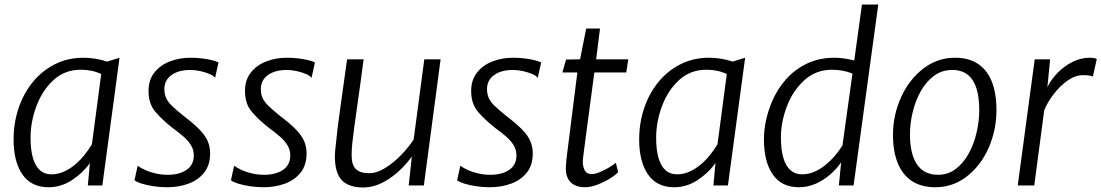

<svg xmlns="http://www.w3.org/2000/svg" viewBox="-20 -819 4864 848"><path d="M195 8Q118 8 79 -48.5Q40 -105 40 -203Q40 -275.5 61.8 -340.5Q83.5 -405.5 124.2 -455.8Q165 -506 222 -535Q279 -564 349 -564Q372.5 -564 400.5 -559.8Q428.5 -555.5 453 -547L508 -564L432 0H368L377 -99Q346.5 -55.5 298.2 -23.8Q250 8 195 8ZM207 -49Q235 -49 261.2 -60.5Q287.5 -72 310.8 -91.5Q334 -111 353 -134.5Q372 -158 386 -182L427 -492Q387.5 -511 337 -511Q266.5 -511 217 -466Q167 -420.5 141 -350.8Q115 -281 115 -211Q115 -157 125.5 -121Q136 -85 156.5 -67Q177 -49 207 -49Z M718 8Q687.5 8 658 3.5Q628.5 -1 606 -8Q583.5 -15 574 -23L588 -87Q601.5 -77 622 -67.8Q642.5 -58.5 667.8 -52.8Q693 -47 721 -47Q772 -47 804 -68.8Q836 -90.5 836 -133Q836 -157 823.8 -177.2Q811.5 -197.5 790.2 -216Q769 -234.5 742 -254Q698 -288.5 667 -324.2Q636 -360 636 -417Q636 -466 662 -498.8Q688 -531.5 730.2 -547.8Q772.5 -564 821 -564Q847.5 -564 872.2 -561Q897 -558 916 -553.2Q935 -548.5 945 -543L930 -475Q925 -483.5 907 -491.5Q889 -499.5 865.5 -504.8Q842 -510 821 -510Q768 -510 737 -487.2Q706 -464.5 706 -426Q706 -403 713.8 -386Q721.5 -369 740 -351Q758.5 -333 791 -307Q835 -273.5 860.5 -247.5Q886 -221.5 897 -196.5Q908 -171.5 908 -141Q908 -90 882 -57Q856 -24 812.8 -8Q769.5 8 718 8Z M1144 8Q1113.5 8 1084 3.5Q1054.5 -1 1032 -8Q1009.5 -15 1000 -23L1014 -87Q1027.5 -77 1048 -67.8Q1068.5 -58.5 1093.8 -52.8Q1119 -47 1147 -47Q1198 -47 1230 -68.8Q1262 -90.5 1262 -133Q1262 -157 1249.8 -177.2Q1237.5 -197.5 1216.2 -216Q1195 -234.5 1168 -254Q1124 -288.5 1093 -324.2Q1062 -360 1062 -417Q1062 -466 1088 -498.8Q1114 -531.5 1156.2 -547.8Q1198.5 -564 1247 -564Q1273.5 -564 1298.2 -561Q1323 -558 1342 -553.2Q1361 -548.5 1371 -543L1356 -475Q1351 -483.5 1333 -491.5Q1315 -499.5 1291.5 -504.8Q1268 -510 1247 -510Q1194 -510 1163 -487.2Q1132 -464.5 1132 -426Q1132 -403 1139.8 -386Q1147.5 -369 1166 -351Q1184.5 -333 1217 -307Q1261 -273.5 1286.5 -247.5Q1312 -221.5 1323 -196.5Q1334 -171.5 1334 -141Q1334 -90 1308 -57Q1282 -24 1238.8 -8Q1195.5 8 1144 8Z M1584 9Q1520.5 9 1489.8 -23Q1459 -55 1459 -130Q1459 -142 1463 -178.8Q1467 -215.5 1472 -261Q1476.5 -296.5 1482.8 -341Q1489 -385.5 1496.5 -439.5Q1504 -493.5 1513 -557H1586Q1578 -496.5 1571.8 -451Q1565.5 -405.5 1560.8 -372.5Q1556 -339.5 1553 -317Q1550 -294.5 1548 -280.8Q1546 -267 1545 -260Q1539 -216 1536 -186.5Q1533 -157 1533 -135Q1533 -90 1552 -72Q1571 -54 1610 -54Q1644 -54 1681.2 -77Q1718.5 -100 1751.8 -134.5Q1785 -169 1807 -203L1854 -557H1926L1852 0H1785L1799 -128Q1757 -69 1699.5 -30Q1642 9 1584 9Z M2143 8Q2112.5 8 2083 3.5Q2053.5 -1 2031 -8Q2008.5 -15 1999 -23L2013 -87Q2026.5 -77 2047 -67.8Q2067.5 -58.5 2092.8 -52.8Q2118 -47 2146 -47Q2197 -47 2229 -68.8Q2261 -90.5 2261 -133Q2261 -157 2248.8 -177.2Q2236.5 -197.5 2215.2 -216Q2194 -234.5 2167 -254Q2123 -288.5 2092 -324.2Q2061 -360 2061 -417Q2061 -466 2087 -498.8Q2113 -531.5 2155.2 -547.8Q2197.5 -564 2246 -564Q2272.5 -564 2297.2 -561Q2322 -558 2341 -553.2Q2360 -548.5 2370 -543L2355 -475Q2350 -483.5 2332 -491.5Q2314 -499.5 2290.5 -504.8Q2267 -510 2246 -510Q2193 -510 2162 -487.2Q2131 -464.5 2131 -426Q2131 -403 2138.8 -386Q2146.5 -369 2165 -351Q2183.5 -333 2216 -307Q2260 -273.5 2285.5 -247.5Q2311 -221.5 2322 -196.5Q2333 -171.5 2333 -141Q2333 -90 2307 -57Q2281 -24 2237.8 -8Q2194.5 8 2143 8Z M2565 8Q2523 8 2501 -13.5Q2479 -35 2479 -76Q2479 -82 2479.8 -91.2Q2480.5 -100.5 2481.8 -113.2Q2483 -126 2485 -142L2530 -499H2464L2480 -556L2542 -557L2569 -693H2630L2613 -557H2755L2746 -499H2605Q2591 -395 2582 -326Q2573 -257 2567.2 -214.8Q2561.5 -172.5 2558.8 -150.5Q2556 -128.5 2555 -119.5Q2554 -110.5 2554 -107Q2554 -82.5 2562.8 -66.2Q2571.5 -50 2593 -50Q2607 -50 2627.5 -58.2Q2648 -66.5 2667.8 -78Q2687.5 -89.5 2700 -100L2710 -59Q2698.5 -45.5 2673 -30Q2647.5 -14.5 2618 -3.2Q2588.5 8 2565 8Z M2958 8Q2881 8 2842 -48.5Q2803 -105 2803 -203Q2803 -275.5 2824.8 -340.5Q2846.5 -405.5 2887.2 -455.8Q2928 -506 2985 -535Q3042 -564 3112 -564Q3135.5 -564 3163.5 -559.8Q3191.5 -555.5 3216 -547L3271 -564L3195 0H3131L3140 -99Q3109.5 -55.5 3061.2 -23.8Q3013 8 2958 8ZM2970 -49Q2998 -49 3024.2 -60.5Q3050.5 -72 3073.8 -91.5Q3097 -111 3116 -134.5Q3135 -158 3149 -182L3190 -492Q3150.5 -511 3100 -511Q3029.5 -511 2980 -466Q2930 -420.5 2904 -350.8Q2878 -281 2878 -211Q2878 -157 2888.5 -121Q2899 -85 2919.5 -67Q2940 -49 2970 -49Z M3509 8Q3432 8 3393 -48.5Q3354 -105 3354 -203Q3354 -284 3389 -369Q3412.5 -425 3451.8 -469Q3491 -513 3544.8 -538.5Q3598.5 -564 3666 -564Q3685 -564 3706.8 -561Q3728.5 -558 3753 -552L3787 -799H3859L3750 0H3685L3695 -102Q3674.5 -72 3645.2 -47Q3616 -22 3581.2 -7Q3546.5 8 3509 8ZM3522 -49Q3550 -49 3576 -60Q3602 -71 3625 -89.8Q3648 -108.5 3667.5 -131.2Q3687 -154 3701 -177L3745 -494Q3703.5 -511 3655 -511Q3583.5 -511 3533 -465Q3481.5 -418.5 3455.2 -348.8Q3429 -279 3429 -212Q3429 -158 3439.8 -121.8Q3450.5 -85.5 3471.2 -67.2Q3492 -49 3522 -49Z M4111 8Q4049.5 8 4008 -19.2Q3966.5 -46.5 3945.2 -98.2Q3924 -150 3924 -224Q3924 -310.5 3960 -390Q3995.5 -468 4057.8 -516Q4120 -564 4198 -564Q4258.5 -564 4299.2 -537Q4340 -510 4360.5 -458.5Q4381 -407 4381 -333Q4381 -245.5 4347 -167Q4312.5 -88.5 4250.8 -40.2Q4189 8 4111 8ZM4123 -47Q4167.5 -47 4201.2 -72.8Q4235 -98.5 4258.2 -140.5Q4281.5 -182.5 4293.2 -233Q4305 -283.5 4305 -333Q4305 -389.5 4292.5 -429Q4280 -468.5 4253.8 -489.2Q4227.5 -510 4186 -510Q4140 -510 4105 -484Q4070 -458 4046.5 -415.8Q4023 -373.5 4011 -323.5Q3999 -273.5 3999 -225Q3999 -139 4030 -93Q4061 -47 4123 -47Z M4548 0H4475L4550 -557H4618L4606 -434Q4622.5 -468.5 4651.8 -498Q4681 -527.5 4717.5 -545.8Q4754 -564 4792 -564Q4816.5 -564 4824 -558L4807 -481Q4800.5 -484 4789.8 -485.5Q4779 -487 4763 -487Q4728.5 -487 4694.2 -462.5Q4660 -438 4632.8 -402Q4605.5 -366 4592 -332Z"/></svg>

Font: Merriweather Sans Variable Regular
Style: Italic
Weight: 300
Italic angle: -8°
Designer: Eben Sorkin
Foundry: Eben Sorkin
Version: Version 2.001